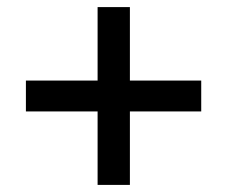

<svg xmlns="http://www.w3.org/2000/svg" viewBox="-20 -521 640 541"><path d="M255 -501H346V-294H547V-207H346V0H255V-207H53V-294H255Z"/></svg>

Font: Livvic Medium
Style: Regular
Weight: 500
Designer: Jacques Le Bailly, Baron von Fonthausen
Version: Version 1.001; ttfautohint (v1.8.2)